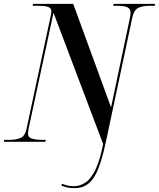

<svg xmlns="http://www.w3.org/2000/svg" viewBox="-41 -734 823 994"><path d="M344 240Q320 240 305 236Q290 232 277 227L280 217Q290 222 306.5 226Q323 230 340 230Q373 230 401.5 211Q430 192 453 144.5Q476 97 493 12L236 -668L109 -77Q104 -52 104 -41Q104 -23 124 -16.5Q144 -10 180 -10H196L194 0H-21L-19 -10H9Q41 -10 64.5 -19.5Q88 -29 96 -65L219 -640Q225 -666 225 -675Q225 -693 207 -698.5Q189 -704 160 -704H128L130 -714H338L534 -178L630 -634Q635 -656 635 -668Q635 -688 619 -696Q603 -704 570 -704H545L547 -714H762L760 -704H731Q699 -704 675.5 -693.5Q652 -683 643 -639L507 1Q489 86 468 139Q447 192 417.5 216Q388 240 344 240Z"/></svg>

Font: Noto Serif Display Condensed SemiBold
Style: Italic
Weight: 600
Width: 3
Italic angle: -12°
Designer: Monotype Design Team
Foundry: Monotype Imaging Inc.
Version: Version 2.009